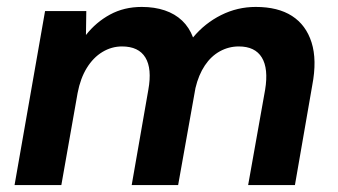

<svg xmlns="http://www.w3.org/2000/svg" viewBox="-20 -534 975 554"><path d="M22 0 110 -502H229L228 -433Q257 -470 297.5 -492Q338 -514 389 -514Q426 -514 455.5 -504Q485 -494 505.5 -474.5Q526 -455 537 -426Q571 -467 618 -490.5Q665 -514 718 -514Q782 -514 822.5 -488Q863 -462 879 -411.5Q895 -361 881 -288L831 0H696L745 -275Q755 -336 735.5 -368Q716 -400 669 -400Q640 -400 614.5 -386Q589 -372 571 -345Q553 -318 544 -280L494 0H360L408 -275Q419 -336 399.5 -368Q380 -400 332 -400Q302 -400 275.5 -384Q249 -368 230.5 -338Q212 -308 204 -266L157 0Z"/></svg>

Font: DM Sans 16pt
Style: Bold Italic
Weight: 700
Italic angle: -10°
Version: Version 4.004;gftools[0.9.30]